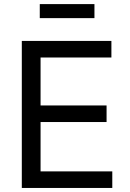

<svg xmlns="http://www.w3.org/2000/svg" viewBox="-20 -930 641 950"><path d="M87.9 0V-727.5H531.2V-645.5H180.7V-408.2H507.3V-326.2H180.7V-82H535.6V0ZM447.3 -909.7V-840.3H176.8V-909.7Z"/></svg>

Font: Adwaita Sans
Style: Regular
Weight: 400
Designer: Rasmus Andersson
Foundry: rsms
Version: Version 4.001;git-9221beed3